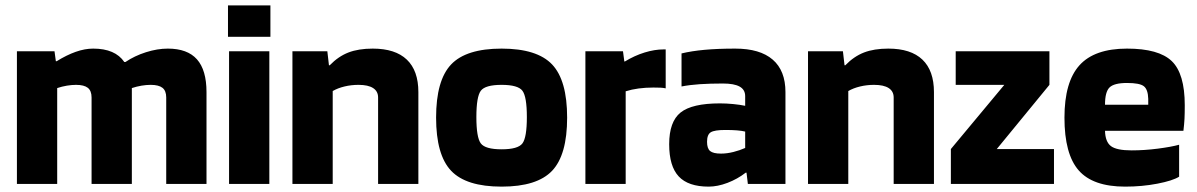

<svg xmlns="http://www.w3.org/2000/svg" viewBox="-20 -685 4458 715"><path d="M193 0H43V-494H183L188 -457H191Q228 -480 262 -492Q296 -504 327 -504Q368 -504 397 -491.5Q426 -479 443 -454H447Q481 -477 523.5 -490.5Q566 -504 605 -504Q678 -504 713.5 -464Q749 -424 749 -342V0H599V-322Q599 -347 585 -358Q571 -369 541 -369Q525 -369 507 -366Q489 -363 471 -357V0H321V-322Q321 -347 307 -358Q293 -369 263 -369Q247 -369 229 -366Q211 -363 193 -357Z M987 -548H829V-665H987ZM983 0H833V-494H983Z M1219 0H1069V-494H1199L1205 -442H1208Q1240 -475 1277.5 -489.5Q1315 -504 1368 -504Q1452 -504 1495 -463Q1538 -422 1538 -342V0H1388V-322Q1388 -345 1369.5 -357Q1351 -369 1315 -369Q1288 -369 1263 -363Q1238 -357 1219 -346Z M2092 -247Q2092 -108 2036 -49Q1980 10 1848 10Q1716 10 1660 -49Q1604 -108 1604 -247Q1604 -386 1660 -445Q1716 -504 1848 -504Q1980 -504 2036 -445Q2092 -386 2092 -247ZM1754 -249Q1754 -173 1770.5 -151Q1787 -129 1848 -129Q1909 -129 1925.5 -151Q1942 -173 1942 -249Q1942 -325 1925.5 -347Q1909 -369 1848 -369Q1787 -369 1770.5 -347Q1754 -325 1754 -249Z M2310 0H2160V-494H2300L2305 -456H2307Q2343 -478 2380.5 -489.5Q2418 -501 2451 -501H2459V-356Q2450 -358 2439.5 -358.5Q2429 -359 2413 -359Q2384 -359 2358 -355.5Q2332 -352 2310 -345Z M2619 10Q2543 10 2507.5 -28Q2472 -66 2472 -148Q2472 -232 2514.5 -266Q2557 -300 2661 -300Q2685 -300 2710.5 -297.5Q2736 -295 2755 -291V-327Q2755 -351 2734.5 -362.5Q2714 -374 2672 -374Q2624 -374 2586.5 -371.5Q2549 -369 2518 -363V-486Q2555 -495 2604 -499.5Q2653 -504 2718 -504Q2810 -504 2857.5 -463Q2905 -422 2905 -342V0H2765L2760 -42H2757Q2726 -18 2689 -4Q2652 10 2619 10ZM2681 -201Q2641 -201 2627 -192.5Q2613 -184 2613 -157Q2613 -132 2624.5 -122.5Q2636 -113 2665 -113Q2687 -113 2711 -119Q2735 -125 2755 -134V-195Q2743 -198 2725 -199.5Q2707 -201 2681 -201Z M3139 0H2989V-494H3119L3125 -442H3128Q3160 -475 3197.5 -489.5Q3235 -504 3288 -504Q3372 -504 3415 -463Q3458 -422 3458 -342V0H3308V-322Q3308 -345 3289.5 -357Q3271 -369 3235 -369Q3208 -369 3183 -363Q3158 -357 3139 -346Z M3905 -130V0H3521V-130L3720 -369H3539V-494H3888V-369L3692 -130Z M4371 -146V-27Q4347 -12 4290 -1Q4233 10 4170 10Q4050 10 3997 -50.5Q3944 -111 3944 -247Q3944 -380 4000 -442Q4056 -504 4177 -504Q4295 -504 4343.5 -457.5Q4392 -411 4392 -293Q4392 -261 4391 -242Q4390 -223 4387 -198H4095Q4096 -157 4117 -141Q4138 -125 4194 -125Q4242 -125 4292 -131.5Q4342 -138 4371 -146ZM4177 -376Q4129 -376 4112 -359.5Q4095 -343 4095 -295H4256V-317Q4255 -352 4239.5 -364Q4224 -376 4177 -376Z"/></svg>

Font: Blinker
Style: Bold
Weight: 700
Designer: Juergen Huber
Foundry: supertype
Version: Version 1.015;PS 1.15;hotconv 1.0.88;makeotf.lib2.5.647800; 